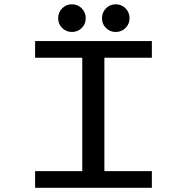

<svg xmlns="http://www.w3.org/2000/svg" viewBox="-20 -896 890 916"><path d="M257.5 -809Q257.5 -837 276.5 -856.2Q295.5 -875.5 323 -875.5Q351 -875.5 370 -856.2Q389 -837 389 -809Q389 -781.5 369.8 -762.5Q350.5 -743.5 323 -743.5Q295.5 -743.5 276.5 -762.5Q257.5 -781.5 257.5 -809ZM466.5 -809Q466.5 -837 485.5 -856.2Q504.5 -875.5 532 -875.5Q560 -875.5 579 -856.2Q598 -837 598 -809Q598 -781.5 578.8 -762.5Q559.5 -743.5 532 -743.5Q504.5 -743.5 485.5 -762.5Q466.5 -781.5 466.5 -809ZM704.5 -620.5H478V-79.5H704.5V0H147.5V-79.5H372.5V-620.5H147.5V-700H704.5Z"/></svg>

Font: League Mono Wide
Style: Regular
Weight: 400
Width: 8
Designer: Tyler Finck
Foundry: The League of Moveable Type / Tyler Finck
Version: Version 2.210